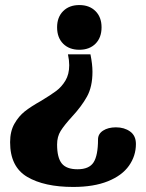

<svg xmlns="http://www.w3.org/2000/svg" viewBox="-20 -500 578 760"><path d="M206 -392Q206 -432 230 -456Q254 -480 294 -480Q334 -480 358 -456Q382 -432 382 -392Q382 -351 358 -327Q334 -303 294 -303Q254 -303 230 -327Q206 -351 206 -392ZM20 63Q20 20 37 -10Q54 -40 78 -59Q102 -78 143 -101Q181 -124 202.5 -140Q224 -156 239 -181Q254 -206 254 -242Q254 -261 249 -285H338Q346 -246 346 -216Q346 -157 324.5 -118Q303 -79 264 -37Q234 -4 220 18.5Q206 41 206 72Q206 124 224.5 147Q243 170 287 170Q333 170 350.5 142.5Q368 115 368 52Q368 30 388 17Q408 4 439 4Q472 4 495 20.5Q518 37 518 70Q518 117 490.5 156Q463 195 407 217.5Q351 240 270 240Q155 240 87.5 200Q20 160 20 63Z"/></svg>

Font: Taviraj Black
Style: Regular
Weight: 900
Designer: Katatrad Team
Foundry: CadsonDemak
Version: Version 1.001